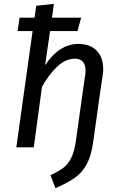

<svg xmlns="http://www.w3.org/2000/svg" viewBox="-20 -768 629 1001"><path d="M518 -408Q518 -391 515 -373L503 -293L466 -29Q456 44 432.5 87.5Q409 131 371.5 158Q334 185 269 213L243 145Q285 126 309.5 107.5Q334 89 350.5 57Q367 25 375 -29L412 -293L423 -368Q426 -386 426 -399Q426 -462 370 -462Q322 -462 278.5 -421Q235 -380 199 -316L156 0H65L150 -606H72L82 -676H160L169 -738L261 -748L251 -676H403L384 -606H241L215 -428Q289 -539 389 -539Q450 -539 484 -504Q518 -469 518 -408Z"/></svg>

Font: Fira Sans
Style: Italic
Weight: 400
Italic angle: -8°
Designer: bBox Type GmbH & Carrois Corporate GbR & Edenspiekermann AG
Foundry: bBox Type GmbH & Carrois Corporate GbR & Edenspiekermann AG
Version: Version 4.301